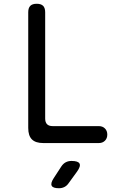

<svg xmlns="http://www.w3.org/2000/svg" viewBox="-20 -760 640 1020"><path d="M210 0Q169 0 149.5 -19.5Q130 -39 130 -80V-695Q130 -718 141 -729Q152 -740 175 -740Q198 -740 209 -729Q220 -718 220 -695V-130Q220 -110 230 -100Q240 -90 260 -90H505Q525 -90 537.5 -77.5Q550 -65 550 -45Q550 -25 537.5 -12.5Q525 0 505 0ZM306 124Q316 109 329.5 102Q343 95 360 95Q395 95 402.5 109Q410 123 389 152L344 214Q335 227 322 233.5Q309 240 293 240Q261 240 254.5 226.5Q248 213 265 187Z"/></svg>

Font: Maple Mono
Style: Regular
Weight: 400
Monospace: yes
Designer: subframe7536
Version: Version 7.300